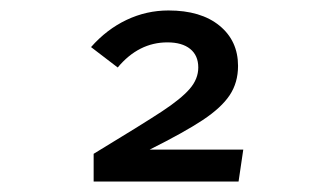

<svg xmlns="http://www.w3.org/2000/svg" viewBox="-20 -662 640 367"><path d="M266 -376H445L436 -315H159V-368Q253 -425 289.5 -449Q326 -473 342.5 -492Q359 -511 359 -533Q359 -556 343.5 -568.5Q328 -581 300 -581Q245 -581 205 -533L154 -572Q184 -606 222 -624Q260 -642 302 -642Q364 -642 399.5 -613Q435 -584 435 -536Q435 -504 419 -480Q403 -456 367.5 -432.5Q332 -409 266 -376Z"/></svg>

Font: Fira Mono
Style: Regular
Weight: 400
Designer: Carrois Corporate & Edenspiekermann AG
Foundry: Carrois Corporate GbR & Edenspiekermann AG
Version: Version 3.206